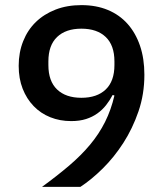

<svg xmlns="http://www.w3.org/2000/svg" viewBox="-20 -730 640 750"><path d="M544 -438Q544 -362 521 -295Q498 -228 462 -172Q426 -116 381.5 -72Q337 -28 294 0H144Q203 -43 250 -83Q297 -123 332 -165Q367 -207 390.5 -254Q414 -301 427 -357L420 -359Q409 -338 394.5 -319.5Q380 -301 360.5 -287Q341 -273 316 -265Q291 -257 258 -257Q214 -257 176.5 -272Q139 -287 111.5 -315.5Q84 -344 68.5 -383.5Q53 -423 53 -473Q53 -525 70.5 -569Q88 -613 120 -644Q152 -675 197 -692.5Q242 -710 298 -710Q356 -710 401.5 -691Q447 -672 478.5 -636.5Q510 -601 527 -551Q544 -501 544 -438ZM298 -348Q359 -348 393 -380.5Q427 -413 427 -476V-490Q427 -553 393 -585.5Q359 -618 298 -618Q237 -618 203 -585.5Q169 -553 169 -490V-476Q169 -413 203 -380.5Q237 -348 298 -348Z"/></svg>

Font: IBM Plex Sans KR Medium
Style: Regular
Weight: 500
Designer: Mike Abbink; Paul van der Laan; Pieter van Rosmalen; Wujin Sim; Chorong Kim; Dohee Lee;
Foundry: Sandoll Inc.
Version: Version 1.001